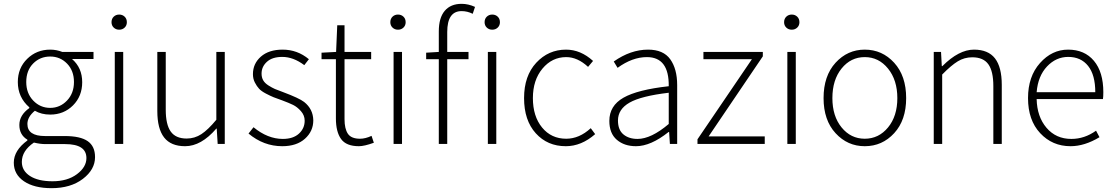

<svg xmlns="http://www.w3.org/2000/svg" viewBox="-20 -751 5816 1002"><path d="M249 231Q158 231 105 195Q52 159 52 98Q52 34 123 -18V-22Q81 -47 81 -99Q81 -150 133 -187V-191Q73 -243 73 -323Q73 -396 122 -444Q171 -492 242 -492Q275 -492 305 -480H468V-443H356Q409 -397 409 -322Q409 -249 361 -201Q313 -153 242 -153Q196 -153 162 -173Q123 -141 123 -104Q123 -41 215 -41H318Q399 -41 437.5 -14.5Q476 12 476 69Q476 134 412.5 182.5Q349 231 249 231ZM242 -188Q293 -188 329.5 -226Q366 -264 366 -323Q366 -382 330 -419Q294 -456 242 -456Q189 -456 153 -419.5Q117 -383 117 -323Q117 -264 153.5 -226Q190 -188 242 -188ZM254 195Q332 195 381.5 158Q431 121 431 74Q431 1 320 1H217Q190 1 157 -7Q94 36 94 94Q94 140 136.5 167.5Q179 195 254 195Z M579 0V-480H623V0ZM562 -635Q562 -653 573.5 -664Q585 -675 602 -675Q619 -675 630.5 -664Q642 -653 642 -635Q642 -618 630.5 -607Q619 -596 602 -596Q585 -596 573.5 -607Q562 -618 562 -635Z M946 12Q872 12 836.5 -33.5Q801 -79 801 -172V-480H845V-178Q845 -101 871 -64.5Q897 -28 954 -28Q996 -28 1031 -51Q1066 -74 1109 -126V-480H1153V0H1116L1111 -80H1109Q1030 12 946 12Z M1453 12Q1356 12 1277 -54L1303 -87Q1377 -26 1456 -26Q1510 -26 1540 -53.5Q1570 -81 1570 -121Q1570 -149 1550.5 -171Q1531 -193 1509.5 -203.5Q1488 -214 1453 -227Q1424 -237 1408 -243.5Q1392 -250 1368 -262.5Q1344 -275 1332 -288Q1320 -301 1310 -320.5Q1300 -340 1300 -364Q1300 -419 1341.5 -455.5Q1383 -492 1455 -492Q1532 -492 1592 -442L1568 -411Q1511 -454 1453 -454Q1401 -454 1373 -428.5Q1345 -403 1345 -367Q1345 -347 1353.5 -332Q1362 -317 1381 -305Q1400 -293 1415 -286.5Q1430 -280 1458 -270Q1541 -239 1567 -219Q1614 -182 1615 -123Q1615 -66 1571.5 -27Q1528 12 1453 12Z M1853 12Q1787 12 1760 -25.5Q1733 -63 1733 -133V-442H1658V-476L1734 -480L1740 -619H1778V-480H1917V-442H1778V-129Q1778 -79 1795.5 -53Q1813 -27 1859 -27Q1887 -27 1919 -42L1931 -6Q1881 12 1853 12Z M2034 0V-480H2078V0ZM2017 -635Q2017 -653 2028.5 -664Q2040 -675 2057 -675Q2074 -675 2085.5 -664Q2097 -653 2097 -635Q2097 -618 2085.5 -607Q2074 -596 2057 -596Q2040 -596 2028.5 -607Q2017 -618 2017 -635Z M2270 0V-442H2204V-476L2270 -480V-587Q2270 -658 2301 -694.5Q2332 -731 2389 -731Q2424 -731 2459 -715L2447 -679Q2419 -693 2389 -693Q2314 -693 2314 -584V-480H2425V-442H2314V0Z M2526 0V-480H2570V0ZM2509 -635Q2509 -653 2520.5 -664Q2532 -675 2549 -675Q2566 -675 2577.5 -664Q2589 -653 2589 -635Q2589 -618 2577.5 -607Q2566 -596 2549 -596Q2532 -596 2520.5 -607Q2509 -618 2509 -635Z M2933 12Q2837 12 2776 -55.5Q2715 -123 2715 -239Q2715 -355 2778.5 -423.5Q2842 -492 2934 -492Q3010 -492 3075 -433L3049 -402Q2994 -453 2935 -453Q2861 -453 2811 -393Q2761 -333 2761 -239Q2761 -144 2809 -85.5Q2857 -27 2935 -27Q3003 -27 3063 -82L3086 -51Q3014 12 2933 12Z M3299 12Q3238 12 3199 -21.5Q3160 -55 3160 -120Q3160 -199 3233.5 -241Q3307 -283 3470 -301Q3472 -453 3356 -453Q3280 -453 3203 -397L3183 -430Q3271 -492 3362 -492Q3442 -492 3478 -441.5Q3514 -391 3514 -307V0H3476L3472 -62H3469Q3376 12 3299 12ZM3307 -26Q3378 -26 3470 -104V-267Q3326 -250 3265.5 -215.5Q3205 -181 3205 -122Q3205 -73 3233.5 -49.5Q3262 -26 3307 -26Z M3620 0V-24L3904 -442H3651V-480H3961V-457L3678 -39H3971V0Z M4089 0V-480H4133V0ZM4072 -635Q4072 -653 4083.5 -664Q4095 -675 4112 -675Q4129 -675 4140.5 -664Q4152 -653 4152 -635Q4152 -618 4140.5 -607Q4129 -596 4112 -596Q4095 -596 4083.5 -607Q4072 -618 4072 -635Z M4493 12Q4403 12 4340.5 -56Q4278 -124 4278 -239Q4278 -355 4340.5 -423.5Q4403 -492 4493 -492Q4584 -492 4646.5 -423.5Q4709 -355 4709 -239Q4709 -124 4646.5 -56Q4584 12 4493 12ZM4324 -239Q4324 -145 4372 -86Q4420 -27 4493 -27Q4566 -27 4614.5 -86Q4663 -145 4663 -239Q4663 -333 4614.5 -393Q4566 -453 4493 -453Q4420 -453 4372 -393.5Q4324 -334 4324 -239Z M4853 0V-480H4891L4895 -406H4898Q4984 -492 5063 -492Q5137 -492 5172.5 -446.5Q5208 -401 5208 -308V0H5164V-302Q5164 -379 5138 -415.5Q5112 -452 5054 -452Q5013 -452 4978.5 -431Q4944 -410 4897 -362V0Z M5567 12Q5472 12 5408.5 -56Q5345 -124 5345 -239Q5345 -352 5407.5 -422Q5470 -492 5554 -492Q5640 -492 5689 -433.5Q5738 -375 5738 -270Q5738 -246 5736 -234H5390Q5392 -142 5441.5 -84Q5491 -26 5571 -26Q5640 -26 5700 -69L5718 -35Q5640 12 5567 12ZM5390 -270H5696Q5696 -360 5658.5 -407Q5621 -454 5555 -454Q5491 -454 5444 -404Q5397 -354 5390 -270Z"/></svg>

Font: Toshiba Sans Light
Style: Regular
Weight: 300
Designer: Paul D. Hunt
Foundry: Toshiba Corporation
Version: Version 2.020;PS 2.0;hotconv 1.0.86;makeotf.lib2.5.63406